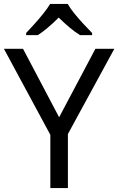

<svg xmlns="http://www.w3.org/2000/svg" viewBox="-20 -964 606 984"><path d="M283 -363 469 -714H566L328 -277V0H238V-273L0 -714H98ZM327 -944Q339 -922 361.5 -894.5Q384 -867 408.5 -840.5Q433 -814 452 -795V-784H390Q364 -800 336 -823.5Q308 -847 281 -874Q254 -847 227 -824Q200 -801 174 -784H114V-795Q133 -815 156.5 -841Q180 -867 202 -894.5Q224 -922 237 -944Z"/></svg>

Font: Noto Sans Pahawh Hmong
Style: Regular
Weight: 400
Designer: Monotype Design Team
Foundry: Monotype Imaging Inc.
Version: Version 2.001; ttfautohint (v1.8.4.7-5d5b)